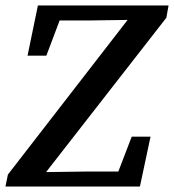

<svg xmlns="http://www.w3.org/2000/svg" viewBox="-35 -684 638 704"><path d="M-15 0 -6 -44 450 -633 433 -590 435 -611 296 -609H150L195 -639L135 -480H66L104 -664H583L575 -619L116 -30L133 -71L132 -53L281 -55H435L387 -24L448 -183H517L478 0Z"/></svg>

Font: Source Serif 4 18pt SemiBold
Style: Italic
Weight: 600
Italic angle: -12°
Designer: Frank Grießhammer
Foundry: Adobe Systems Incorporated
Version: Version 4.004;hotconv 1.0.116;makeotfexe 2.5.65601